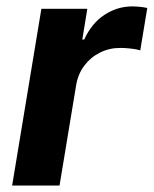

<svg xmlns="http://www.w3.org/2000/svg" viewBox="-20 -573 475 593"><path d="M17.5 0 107.8 -545.9H249.7L234.2 -450.8H240Q263.1 -501.3 302.8 -527.2Q342.4 -553.2 388.3 -553.2Q399.7 -553.2 412.5 -551.9Q425.3 -550.6 434.9 -548.3L413.2 -417.5Q403.1 -420.8 384.9 -422.9Q366.7 -425 351.1 -425Q317.6 -425 288.7 -410.5Q259.7 -396 240.4 -370.3Q221.1 -344.6 215.3 -310.7L163.9 0Z"/></svg>

Font: Adwaita Sans
Style: Italic
Weight: 400
Italic angle: -9.39999°
Designer: Rasmus Andersson
Foundry: rsms
Version: Version 4.001;git-9221beed3